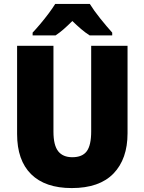

<svg xmlns="http://www.w3.org/2000/svg" viewBox="-20 -947 735 977"><path d="M629 -269Q629 -138 557.5 -64Q486 10 345 10Q210 10 138.5 -60.5Q67 -131 67 -265V-714H252V-277Q252 -208 276 -177.5Q300 -147 348 -147Q399 -147 421.5 -177.5Q444 -208 444 -278V-714H629ZM437 -927Q458 -893 490.5 -852.5Q523 -812 551 -781V-767H436Q414 -781 393 -799Q372 -817 348 -840Q324 -816 304 -798.5Q284 -781 263 -767H146V-781Q163 -799 185 -825Q207 -851 227.5 -878.5Q248 -906 261 -927Z"/></svg>

Font: Noto Sans Sinhala UI SemiCondensed Black
Style: Regular
Weight: 900
Width: 4
Designer: Jelle Bosma - Monotype Design Team
Foundry: Monotype Imaging Inc.
Version: Version 2.006; ttfautohint (v1.8.4.7-5d5b)